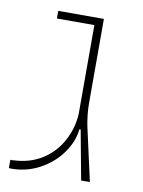

<svg xmlns="http://www.w3.org/2000/svg" viewBox="-70 -615 494 665"><g transform="rotate(10 177.5 -282.0)"><path d="M7.3 1V-28.3L13.2 -27.8L18.6 -28.3Q76.2 -30.8 118.9 -58.1Q161.6 -85.4 185.5 -129.4Q209.5 -173.3 212.9 -224.6V-538.1H81.1V-564.9H241.7V-267.1Q241.7 -248 244.1 -226.1Q246.6 -204.1 250.5 -186L292 0H261.2L229 -173.8H224.6Q220.2 -130.4 191.2 -89.6Q162.1 -48.8 116 -23.7Q69.8 1.5 16.1 1.5Q10.3 1.5 7.3 1Z"/></g></svg>

Font: Heebo Thin
Style: Regular
Weight: 250
Designer: Oded Ezer
Foundry: Meir Sadan
Version: Version 2.001; ttfautohint (v1.5.14-ce02) -l 8 -r 50 -G 200 